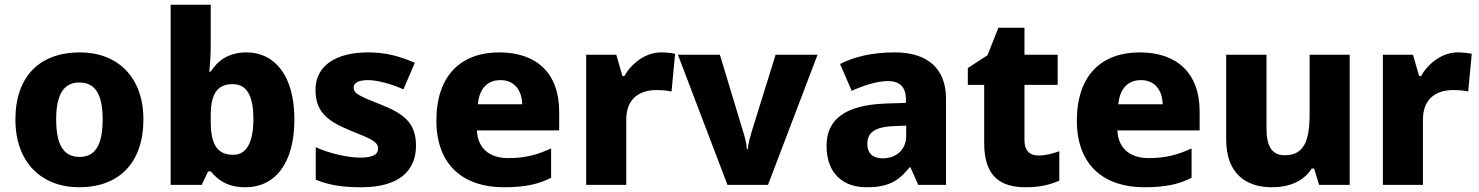

<svg xmlns="http://www.w3.org/2000/svg" viewBox="-20 -780 6241 810"><path d="M585 -276C585 -458 473 -559 317 -559C148 -559 45 -458 45 -276C45 -93 157 10 314 10C482 10 585 -93 585 -276ZM217 -276C217 -377 246 -432 315 -432C385 -432 413 -377 413 -276C413 -174 385 -118 316 -118C245 -118 217 -174 217 -276Z M869 -585V-760H700V0H831L858 -57H869C898 -23 936 10 1016 10C1138 10 1222 -88 1222 -276C1222 -461 1139 -559 1020 -559C943 -559 898 -523 869 -478H863C866 -508 869 -545 869 -585ZM962 -425C1021 -425 1049 -376 1049 -278C1049 -179 1020 -127 964 -127C893 -127 869 -175 869 -270V-292C869 -384 896 -425 962 -425Z M1735 -165C1735 -260 1686 -299 1589 -338C1495 -375 1472 -385 1472 -411C1472 -431 1494 -442 1533 -442C1570 -442 1629 -427 1682 -403L1730 -515C1664 -544 1605 -559 1533 -559C1400 -559 1311 -505 1311 -401C1311 -310 1359 -270 1454 -231C1550 -193 1575 -181 1575 -153C1575 -128 1552 -115 1499 -115C1453 -115 1376 -130 1312 -159V-22C1371 2 1427 10 1505 10C1665 10 1735 -61 1735 -165Z M2086 -559C1928 -559 1821 -465 1821 -271C1821 -78 1941 10 2105 10C2196 10 2252 -3 2305 -30V-154C2245 -126 2193 -113 2124 -113C2040 -113 1995 -159 1992 -230H2339V-309C2339 -473 2242 -559 2086 -559ZM2091 -442C2151 -442 2182 -398 2183 -340H1996C2002 -408 2038 -442 2091 -442Z M2769 -559C2704 -559 2645 -514 2614 -459H2606L2580 -549H2453V0H2622V-275C2622 -377 2694 -400 2749 -400C2781 -400 2799 -397 2813 -394L2828 -553C2816 -556 2790 -559 2769 -559Z M3049 0H3220L3429 -549H3252L3151 -224C3146 -206 3136 -175 3135 -151H3131C3130 -174 3120 -211 3115 -225L3017 -549H2840Z M3755 -559C3661 -559 3584 -541 3524 -510L3573 -397C3625 -420 3680 -438 3726 -438C3773 -438 3802 -416 3802 -359V-346L3711 -343C3551 -336 3467 -280 3467 -165C3467 -46 3539 10 3635 10C3727 10 3770 -15 3817 -74H3821L3854 0H3971V-363C3971 -491 3893 -559 3755 -559ZM3752 -248 3803 -250V-206C3803 -147 3759 -112 3704 -112C3665 -112 3639 -131 3639 -173C3639 -219 3668 -245 3752 -248Z M4361 -124C4324 -124 4302 -145 4302 -187V-422H4442V-549H4302V-663H4192L4146 -547L4063 -493V-422H4132V-177C4132 -31 4205 10 4308 10C4371 10 4412 -2 4449 -18V-142C4421 -132 4393 -124 4361 -124Z M4788 -559C4630 -559 4523 -465 4523 -271C4523 -78 4643 10 4807 10C4898 10 4954 -3 5007 -30V-154C4947 -126 4895 -113 4826 -113C4742 -113 4697 -159 4694 -230H5041V-309C5041 -473 4944 -559 4788 -559ZM4793 -442C4853 -442 4884 -398 4885 -340H4698C4704 -408 4740 -442 4793 -442Z M5674 -549H5505V-300C5505 -187 5482 -125 5400 -125C5346 -125 5323 -163 5323 -238V-549H5153V-191C5153 -51 5233 10 5346 10C5415 10 5479 -13 5514 -69H5524L5545 0H5674Z M6130 -559C6065 -559 6006 -514 5975 -459H5967L5941 -549H5814V0H5983V-275C5983 -377 6055 -400 6110 -400C6142 -400 6160 -397 6174 -394L6189 -553C6177 -556 6151 -559 6130 -559Z"/></svg>

Font: Noto Sans Thai Looped ExtraBold
Style: Regular
Weight: 800
Designer: Cadson Demak Team
Foundry: Cadson Demak Co., Ltd.
Version: Version 1.001